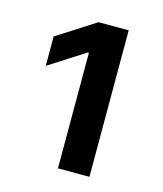

<svg xmlns="http://www.w3.org/2000/svg" viewBox="-75 -858 469 552"><g transform="rotate(15 159.0 -582.0)"><path d="M147.7 -363.6V-707.7H144.5L37.6 -639.2V-726.6L151.6 -799.7H241.5V-363.6Z"/></g></svg>

Font: InterMG SemiBold
Style: Regular
Weight: 600
Designer: Rasmus Andersson
Foundry: rsms
Version: Version 3.019;December 26, 2023;FontCreator 15.0.0.2955 64-b